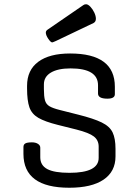

<svg xmlns="http://www.w3.org/2000/svg" viewBox="-20 -866 652 901"><path d="M440 -427V-466Q440 -545 311 -545Q252 -545 219 -525.5Q186 -506 186 -470V-448Q186 -414 191 -395.5Q196 -377 212 -367.5Q228 -358 260 -350L347 -328Q419 -310 457 -291.5Q495 -273 508.5 -244.5Q522 -216 522 -168V-132Q522 -61 466 -23Q410 15 305 15Q90 15 90 -144V-176Q90 -188 99 -193Q108 -198 130 -198Q147 -198 158 -191Q169 -184 169 -173V-128Q169 -90 202 -72.5Q235 -55 306 -55Q443 -55 443 -125V-178Q443 -208 420.5 -225.5Q398 -243 339 -258L251 -280Q191 -295 160 -313Q129 -331 118 -362.5Q107 -394 107 -451V-463Q107 -537 159.5 -576Q212 -615 309 -615Q519 -615 519 -459V-424Q519 -403 484 -403Q440 -403 440 -427ZM225 -667Q218 -667 206.5 -684Q195 -701 195 -713Q195 -722 205 -728L371 -842Q376 -846 384 -846Q393 -846 404 -834.5Q415 -823 422.5 -807Q430 -791 430 -778Q430 -764 419 -758L243 -674Q233 -670 230 -668.5Q227 -667 225 -667Z"/></svg>

Font: Offside
Style: Regular
Weight: 400
Designer: Eduardo Rodriguez Tunni
Foundry: Eduardo Rodriguez Tunni
Version: Version 1.002; ttfautohint (v1.8.4.7-5d5b);gftools[0.9.23]